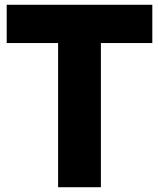

<svg xmlns="http://www.w3.org/2000/svg" viewBox="-20 -783 665 803"><path d="M402 0H223V-603H8V-763H617V-603H402Z"/></svg>

Font: Open Sauce Sans Black
Style: Regular
Weight: 900
Designer: Alfredo Marco Pradil
Foundry: Creative Sauce Fz LLC
Version: Version 1.477